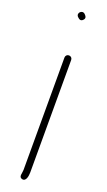

<svg xmlns="http://www.w3.org/2000/svg" viewBox="-140 -681 417 751"><g transform="rotate(20 68.0 -305.5)"><path d="M58 -462V6C58 19.9 48.8 37.2 64.5 41.5C82.2 46.3 86 20.9 86 6V-462C86 -469.9 79.9 -476 72 -476C64.1 -476 58 -469.9 58 -462ZM54 -629C60.6 -622.4 68 -617 77 -626C86 -635 80.6 -642.4 74 -649C60.7 -662.3 40.7 -642.3 54 -629Z"/></g></svg>

Font: HoneyBee
Style: XLit
Weight: 200
Foundry: Cannot Into Space Fonts
Version: Version 0.89